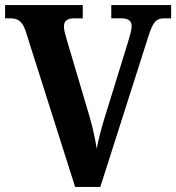

<svg xmlns="http://www.w3.org/2000/svg" viewBox="-20 -734 692 754"><path d="M80 -614 275 0H374L562 -589C581 -650 594 -662 626 -662H652V-714H417V-662H457C485 -662 497 -651 497 -631C497 -617 491 -597 484 -573L391 -272C378 -230 366 -185 360 -150C354 -187 343 -238 332 -275L241 -582C236 -599 231 -617 231 -630C231 -651 244 -662 270 -662H305V-714H0V-662H22C48 -662 67 -652 80 -614Z"/></svg>

Font: Noto Serif Ethiopic SemiCondensed
Style: Bold
Weight: 700
Width: 4
Designer: Monotype Design Team
Foundry: Monotype Imaging Inc.
Version: Version 2.102